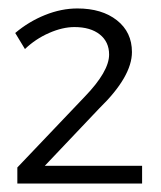

<svg xmlns="http://www.w3.org/2000/svg" viewBox="-20 -794 381 454"><path d="M238 -665Q238 -695 216 -712.5Q194 -730 156 -730Q128 -730 96 -716Q64 -702 39 -678L16 -716Q48 -743 86.5 -758.5Q125 -774 163 -774Q221 -774 256.5 -746Q292 -718 292 -671Q292 -613 215 -538L86 -402H316V-360H21V-398L180 -565Q238 -625 238 -665Z"/></svg>

Font: TypoPRO Montserrat
Style: Regular
Weight: 300
Designer: Julieta Ulanovsky
Foundry: Julieta Ulanovsky
Version: Version 6.001